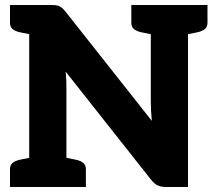

<svg xmlns="http://www.w3.org/2000/svg" viewBox="-20 -749 879 769"><path d="M97 0V-729H186Q207 -729 218 -724Q229 -719 242 -703L588 -265Q586 -286 585 -306Q584 -326 584 -343V-729H733V0H645Q626 0 612.5 -6Q599 -12 586 -28L243 -462Q245 -441 245.5 -429Q246 -417 246 -391V0ZM20 0V-71Q20 -88 30.5 -96.5Q41 -105 59 -109L103 -118L117 0ZM227 0 241 -118 285 -109Q303 -105 313.5 -96.5Q324 -88 324 -71V0ZM117 -729 103 -611 59 -620Q41 -624 30.5 -632.5Q20 -641 20 -658V-729ZM603 -729 589 -611 545 -620Q527 -624 516.5 -632.5Q506 -641 506 -658V-729ZM811 -729V-658Q811 -641 800.5 -632.5Q790 -624 772 -620L728 -611L714 -729Z"/></svg>

Font: Aleo Black
Style: Regular
Weight: 900
Designer: Alessio Laiso
Foundry: Alessio Laiso
Version: Version 2.001;gftools[0.9.29]